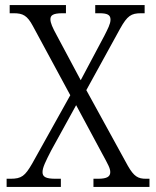

<svg xmlns="http://www.w3.org/2000/svg" viewBox="-20 -734 614 754"><path d="M6 0H219V-32H198C159 -32 147 -40 147 -58C147 -76 159 -100 181 -143L279 -321L380 -133C405 -87 413 -73 413 -58C413 -41 401 -32 365 -32H347V0H567V-32H553C522 -32 506 -41 482 -83L319 -380L452 -622C480 -672 495 -682 534 -682H548V-714H354V-682H370C401 -682 414 -676 414 -657C414 -640 403 -620 390 -594L297 -419L203 -595C186 -626 178 -644 178 -658C178 -672 185 -682 225 -682H239V-714H18V-682H34C70 -682 87 -673 109 -632L256 -360L106 -91C78 -43 65 -32 21 -32H6Z"/></svg>

Font: Noto Serif Bengali SemiCondensed Light
Style: Regular
Weight: 300
Width: 4
Designer: Juan Bruce, Universal Thirst, Indian Type Foundry and the Monotype Design Team.
Foundry: Monotype Imaging Inc.
Version: Version 2.003